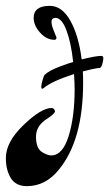

<svg xmlns="http://www.w3.org/2000/svg" viewBox="-20 -601 373 656"><path d="M132 -345Q148 -360 184 -373.5Q220 -387 230 -389Q223 -455 207 -497.5Q191 -540 169 -540Q156 -539 156 -526.5Q156 -514 164.5 -494Q173 -474 173 -473Q173 -465 166 -465Q139 -465 117 -489.5Q95 -514 95 -540Q95 -581 150 -581Q192 -581 220.5 -530Q249 -479 259 -398Q307 -410 326 -410Q333 -410 333 -402Q333 -394 329.5 -382Q326 -370 321 -369Q300 -367 263 -357Q264 -344 264 -318Q264 -121 180 -20Q135 35 72 35Q34 35 17 7.5Q0 -20 0 -61Q0 -116 60.5 -174Q121 -232 156 -232Q165 -232 168 -221Q168 -213 142 -196Q103 -172 103 -134Q103 -92 126 -80Q143 -70 155 -70Q194 -70 214.5 -136Q235 -202 235 -297Q235 -314 233 -348Q155 -323 128 -299Q127 -298 124 -298Q121 -298 121 -305Q121 -312 125.5 -327.5Q130 -343 132 -345Z"/></svg>

Font: Dr Sugiyama
Style: Regular
Weight: 400
Designer: Alejandro Paul
Foundry: Alejandro Paul
Version: Version 1.000